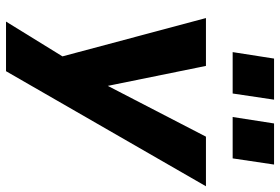

<svg xmlns="http://www.w3.org/2000/svg" viewBox="-170 -604 953 654"><g transform="rotate(90 307.0 -276.5)"><path d="M53 180 188 -39 182 27 41 -501H204L274 -157H267L445 -501H614L222 180ZM378 -592 400 -733H540L519 -592ZM157 -592 179 -733H319L298 -592Z"/></g></svg>

Font: Nunito Sans 8pt ExtraBold
Style: Italic
Weight: 800
Italic angle: -9°
Version: Version 3.101;gftools[0.9.27]